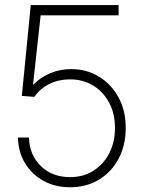

<svg xmlns="http://www.w3.org/2000/svg" viewBox="-20 -748 571 777"><path d="M263.7 9.8Q202.6 9.8 155.5 -16.4Q108.4 -42.5 81.1 -87.9Q53.7 -133.3 52.7 -191.4H97.2Q99.1 -121.1 145 -76.2Q190.9 -31.2 263.7 -31.2Q317.9 -31.2 358.6 -57.4Q399.4 -83.5 422.4 -128.4Q445.3 -173.3 445.3 -230Q445.3 -289.1 421.1 -333.5Q397 -377.9 356 -402.3Q314.9 -426.8 265.1 -426.8Q216.3 -426.8 178.7 -407.7Q141.1 -388.7 119.1 -356L68.4 -359.9L104.5 -727.5H460V-686H144.5L113.8 -406.7H116.2Q145.5 -436 184.1 -452.1Q222.7 -468.3 269 -468.3Q330.1 -468.3 379.9 -438.2Q429.7 -408.2 459.2 -354.7Q488.8 -301.3 488.8 -230Q488.8 -160.6 460.2 -106.4Q431.6 -52.2 380.9 -21.2Q330.1 9.8 263.7 9.8Z"/></svg>

Font: Inter Display Extra Light
Style: Regular
Weight: 200
Designer: Rasmus Andersson
Foundry: rsms
Version: Version 4.000;git-4fc901f